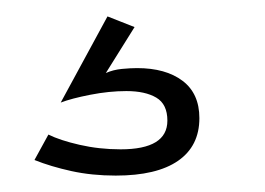

<svg xmlns="http://www.w3.org/2000/svg" viewBox="-20 -38 323 234"><path d="M39 126Q53 133 77 138.5Q101 144 127 144Q184 144 184 109Q184 89 170.5 81Q157 73 134 73Q113 73 90 77.5Q67 82 54 87L111 -18L144 -5L109 51Q118 47 128.5 46Q139 45 147 45Q182 45 202.5 60.5Q223 76 223 106Q223 140 197 158Q171 176 121 176Q92 176 67 170.5Q42 165 22 157Z"/></svg>

Font: Boldmen
Style: Regular
Weight: 400
Designer: Matt McInerney, Pablo Impallari, Rodrigo Fuenzalida
Foundry: LIVING CONCEPT
Version: Version 1.000